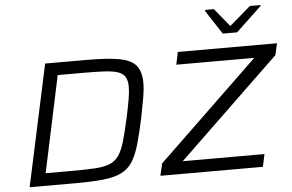

<svg xmlns="http://www.w3.org/2000/svg" viewBox="-58 -998 1646 1084"><g transform="rotate(-5 764.5 -455.5)"><path d="M67 0 215 -688H449Q567 -688 634 -676Q701 -664 729.5 -630Q758 -596 758 -530Q758 -495 750 -448.5Q742 -402 730 -342Q711 -252 693.5 -190.5Q676 -129 652 -91Q628 -53 588.5 -33.5Q549 -14 487.5 -7Q426 0 333 0ZM164 -71H308Q389 -71 441.5 -74Q494 -77 526.5 -90Q559 -103 579 -131.5Q599 -160 614 -211.5Q629 -263 647 -344Q659 -400 666.5 -443Q674 -486 674 -516Q674 -552 661.5 -572.5Q649 -593 620.5 -602.5Q592 -612 544 -614.5Q496 -617 425 -617H280ZM808 0 824 -69 1394 -617H952L967 -688H1529L1514 -622L941 -71H1404L1389 0ZM1229 -769 1140 -905 1142 -911H1191L1275 -808L1395 -911H1456L1454 -905L1310 -769Z"/></g></svg>

Font: Saira Expanded
Style: Italic
Weight: 400
Width: 7
Italic angle: -12°
Designer: Hector Gatti with collaboration of the Omnibus-Type team
Foundry: Omnibus-Type
Version: Version 1.101